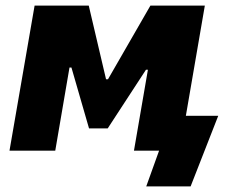

<svg xmlns="http://www.w3.org/2000/svg" viewBox="-20 -540 840 688"><path d="M14 0H178L229 -298H236L299 -80H366L503 -290H510L460 0H550L504 128H663L762 -125H646L714 -520H519L367 -256H360L298 -520H104Z"/></svg>

Font: Fixel Display 20240404 ExBold
Style: Italic
Weight: 800
Italic angle: -10°
Designer: AlfaBravo + MacPaw
Foundry: Kyrylo Tkachov, Marchela Mozhyna, Serhii Makarenko, Maria Weinstein, Zakhar Kryvoshyya
Version: Version 1.211;Glyphs 3.2 (3225)